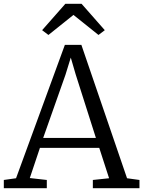

<svg xmlns="http://www.w3.org/2000/svg" viewBox="-23 -985 750 1005"><path d="M61 -52 316.5 -750H403L642 -52L707 -43V0H463V-43L548 -52L496.5 -211H186L133 -53L222 -43V0H-3V-43ZM479 -263 373 -596 347.5 -683.5 319.5 -593 203 -263ZM230.5 -802 197.5 -827 319 -965H404L525.5 -827L492.5 -802L361.5 -907Z"/></svg>

Font: Merriweather Light
Style: Regular
Weight: 300
Designer: Eben Sorkin
Foundry: Eben Sorkin
Version: Version 2.100